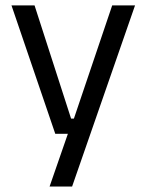

<svg xmlns="http://www.w3.org/2000/svg" viewBox="-20 -508 534 700"><path d="M285.7 -75.5 243.1 -56.9 389 -488.2H472.3L242.9 172H160.8L238.1 -50.8L273.7 -20.2H181.5L21.9 -488.2H106L239.2 -75.5Z"/></svg>

Font: Anek Gujarati Medium
Style: Regular
Weight: 500
Designer: Mrunmayee Ghaisas (Gujarati), Yesha Goshar (Latin)
Foundry: Ek Type
Version: Version 1.003